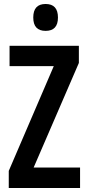

<svg xmlns="http://www.w3.org/2000/svg" viewBox="-20 -944 443 964"><path d="M382 0H24V-86L250 -612H28V-714H376V-628L149 -103H382ZM209 -924Q271 -924 271 -856Q271 -789 209 -789Q147 -789 147 -856Q147 -924 209 -924Z"/></svg>

Font: Noto Sans Ethiopic ExtraCondensed SemiBold
Style: Regular
Weight: 600
Width: 2
Designer: Monotype Design Team
Foundry: Monotype Imaging Inc.
Version: Version 2.102; ttfautohint (v1.8.4.7-5d5b)